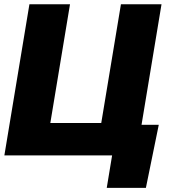

<svg xmlns="http://www.w3.org/2000/svg" viewBox="-20 -748 844 924"><path d="M636.7 0H1L121.6 -727.5H316.9L222.2 -156.2H467.3L562 -727.5H757.3ZM493.7 156.2 519.5 0H472.7L497.1 -147.5H744.1L682.1 156.2Z"/></svg>

Font: Inter 16pt Black
Style: Italic
Weight: 900
Italic angle: -9.3988°
Version: Version 4.001;git-66647c0bb